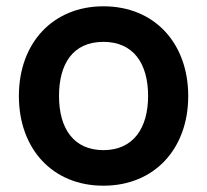

<svg xmlns="http://www.w3.org/2000/svg" viewBox="-20 -575 658 610"><path d="M308.5 15C470 15 578 -101.5 578 -270C578 -437 471.5 -555 308.5 -555C149 -555 40 -439.5 40 -270C40 -103 146 15 308.5 15ZM167.5 -270C167.5 -372 211.5 -442 308.5 -442C403 -442 450.5 -374.5 450.5 -270C450.5 -168.5 404 -98 308.5 -98C215.5 -98 167.5 -165 167.5 -270Z"/></svg>

Font: Manrope
Style: Bold
Weight: 700
Designer: Mikhail Sharanda
Foundry: Mikhail Sharanda
Version: Version 4.505;FEAKit 1.0